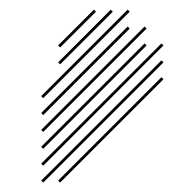

<svg xmlns="http://www.w3.org/2000/svg" viewBox="-20 -239 366 406"><path d="M71.4 40 290 -178.6 285.7 -182.9 67.1 35.7ZM71.4 75.7 290 -142.9 285.7 -147.1 67.1 71.4ZM71.4 111.4 325.7 -142.9 321.4 -147.1 67.1 107.1ZM71.4 147.1 325.7 -107.1 321.4 -111.4 67.1 142.9ZM107.1 147.1 325.7 -71.4 321.4 -75.7 102.9 142.9ZM71.4 -31.4 254.3 -214.3 250 -218.6 67.1 -35.7ZM71.4 4.3 254.3 -178.6 250 -182.9 67.1 0ZM107.1 -102.9 218.6 -214.3 214.3 -218.6 102.9 -107.1ZM107.1 -138.6 182.9 -214.3 178.6 -218.6 102.9 -142.9Z"/></svg>

Font: Gossip High Needlepoint
Style: Regular
Weight: 100
Width: 7
Designer: Deborah Khodanovich
Version: Version 1.001;Glyphs 3.3.1 (3343)